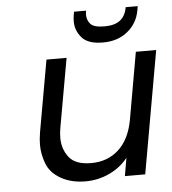

<svg xmlns="http://www.w3.org/2000/svg" viewBox="-53 -799 767 856"><g transform="rotate(-5 330.0 -371.0)"><path d="M592 -732Q582 -675 538 -638.5Q494 -602 427 -602Q360 -602 332.5 -634Q305 -666 305 -706Q305 -719 307 -733L310 -750H364Q362 -740 362 -732Q362 -707 377.5 -690Q393 -673 440 -673Q486 -673 510.5 -692.5Q535 -712 541 -750H595ZM660 -548 563 0H472L486 -81Q453 -39 402.5 -15.5Q352 8 296 8Q232 8 185.5 -18.5Q139 -45 123 -87.5Q107 -130 107 -171Q107 -197 112 -227L169 -548H259L204 -239Q200 -215 200 -195Q200 -145 228.5 -108Q257 -71 328 -71Q401 -71 450.5 -116Q500 -161 516 -247L569 -548Z"/></g></svg>

Font: Fz Poppins
Style: Italic
Weight: 400
Italic angle: -10°
Designer: Ninad Kale (Devanagari), Jonny Pinhorn (Latin)
Foundry: Indian Type Foundry
Version: Vit hóa bi Vntype.Com & FontZin.Com